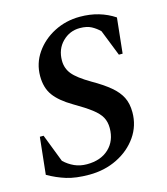

<svg xmlns="http://www.w3.org/2000/svg" viewBox="-104 -751 732 842"><g transform="rotate(-15 262.5 -330.0)"><path d="M198 10Q137 10 95 -3Q53 -16 13 -39L31 -207H48L97 -80Q118 -60 143.5 -48.5Q169 -37 200 -37Q263 -37 300 -72Q337 -107 337 -165Q337 -193 325.5 -214Q314 -235 286 -256.5Q258 -278 208 -307Q152 -340 126.5 -375Q101 -410 101 -463Q101 -521 133.5 -568Q166 -615 219.5 -642.5Q273 -670 336 -670Q382 -670 421 -658.5Q460 -647 493 -625L476 -465H459L412 -584Q396 -600 375.5 -611Q355 -622 323 -622Q277 -622 244 -589Q211 -556 211 -504Q211 -469 232.5 -442.5Q254 -416 312 -382Q361 -354 391.5 -328.5Q422 -303 436.5 -274.5Q451 -246 451 -206Q451 -145 417 -96Q383 -47 325.5 -18.5Q268 10 198 10Z"/></g></svg>

Font: Spectral SC SemiBold
Style: Italic
Weight: 600
Italic angle: -10°
Designer: Jean-Baptiste Levee
Foundry: Production Type
Version: Version 2.001